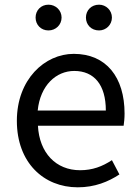

<svg xmlns="http://www.w3.org/2000/svg" viewBox="-20 -787 594 820"><path d="M312 13C385 13 443 -11 490 -42L458 -103C417 -76 375 -60 322 -60C219 -60 148 -134 142 -250H508C510 -264 512 -282 512 -302C512 -457 434 -557 295 -557C171 -557 52 -448 52 -271C52 -92 167 13 312 13ZM141 -315C152 -423 220 -484 297 -484C382 -484 432 -425 432 -315ZM187 -657C218 -657 243 -681 243 -712C243 -743 218 -767 187 -767C155 -767 132 -743 132 -712C132 -681 155 -657 187 -657ZM403 -657C433 -657 458 -681 458 -712C458 -743 433 -767 403 -767C370 -767 347 -743 347 -712C347 -681 370 -657 403 -657Z"/></svg>

Font: Noto Sans HK
Style: Regular
Weight: 400
Designer: Ryoko NISHIZUKA 西塚涼子 (kana, bopomofo & ideographs); Paul D. Hunt (Latin, Greek & Cyrillic); Sandoll Communications 산돌커뮤니
Foundry: Adobe
Version: Version 2.004;hotconv 1.0.118;makeotfexe 2.5.65603